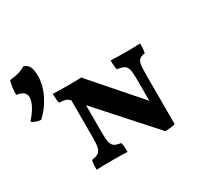

<svg xmlns="http://www.w3.org/2000/svg" viewBox="-283 -910 1141 1104"><g transform="rotate(-30 287.0 -358.5)"><path d="M-70 -406Q-88 -407 -104 -413Q-120 -419 -129 -428Q-63 -502 -63 -553Q-63 -594 -123 -602Q-123 -653 -111 -693Q-44 -699 -5 -724Q19 -716 29.5 -696Q40 -676 40 -634Q40 -574 10 -513Q-20 -452 -70 -406ZM642 -502Q642 -461 637 -440Q613 -436 602 -428Q591 -420 586.5 -399.5Q582 -379 582 -334V-1Q560 7 515 7L195 -350V-166Q195 -123 200.5 -102Q206 -81 220 -72.5Q234 -64 262 -60Q268 -38 268 2Q218 0 168 0Q104 0 62 2Q62 -38 68 -60Q96 -64 110 -72.5Q124 -81 130 -102Q136 -123 136 -166V-416L132 -420Q123 -430 110.5 -434Q98 -438 68 -440Q62 -462 62 -502Q104 -500 163 -500Q229 -500 250 -502L523 -190V-334Q523 -378 517.5 -398.5Q512 -419 497.5 -427.5Q483 -436 452 -440Q446 -460 446 -502Q496 -500 552 -500Q598 -500 642 -502Z"/></g></svg>

Font: Vollkorn SC
Style: Bold
Weight: 700
Designer: Friedrich Althausen
Foundry: Friedrich Althausen
Version: Version 4.015